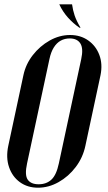

<svg xmlns="http://www.w3.org/2000/svg" viewBox="-20 -868 505 894"><path d="M349.8 -739H355Q335.8 -771.2 327.5 -795.9Q319.2 -820.5 315.5 -847.8H256Q272 -813.5 296.4 -786.2Q320.8 -759 349.8 -739ZM18.5 -188.8Q7 -134 22.1 -89.8Q37.2 -45.5 72.6 -19.8Q108 6 157.2 6Q206.5 6 252.6 -19.9Q298.8 -45.8 332.4 -90Q366 -134.2 377.5 -188.8L448 -517.8Q458.5 -569.8 442.6 -612Q426.8 -654.2 391 -679.6Q355.2 -705 306.2 -705Q257 -705 211.2 -679.2Q165.5 -653.5 132.6 -611.2Q99.8 -569 89 -517.8ZM210.2 -592.8Q217 -625.5 230.5 -647Q244 -668.5 262.8 -678.8Q281.5 -689 304.8 -689Q339.2 -689 354.1 -665.8Q369 -642.5 358.2 -592.8L254 -107Q242.5 -52.8 219.1 -31.4Q195.8 -10 160 -10Q124 -10 109.1 -31.5Q94.2 -53 106 -107Z"/></svg>

Font: Emberly Black
Style: Italic
Weight: 900
Italic angle: -12°
Designer: Rajesh Rajput
Foundry: Rajesh Rajput
Version: Version 1.000